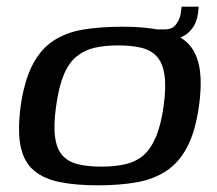

<svg xmlns="http://www.w3.org/2000/svg" viewBox="-20 -548 650 575"><path d="M273 7Q208 7 160 -2.5Q112 -12 82 -37Q52 -62 42 -108.5Q32 -155 42 -231Q53 -307 77.5 -354Q102 -401 140 -426Q178 -451 229.5 -459.5Q281 -468 346 -468Q411 -468 459 -458.5Q507 -449 536.5 -424Q566 -399 576 -352.5Q586 -306 576 -231Q565 -154 540.5 -107.5Q516 -61 478 -36Q440 -11 389 -2Q338 7 273 7ZM283 -49Q323 -49 354.5 -56Q386 -63 408.5 -82Q431 -101 446.5 -137Q462 -173 470 -230Q478 -288 472.5 -324Q467 -360 449.5 -379Q432 -398 403 -405Q374 -412 334 -412Q294 -412 263.5 -405Q233 -398 209.5 -379Q186 -360 171 -324Q156 -288 148 -230Q140 -173 145 -137Q150 -101 167.5 -82Q185 -63 214 -56Q243 -49 283 -49ZM451 -425 453 -460H474Q497 -460 508 -476Q519 -492 521 -506L524 -528H575L573 -508Q567 -465 536 -444Q505 -423 451 -425Z"/></svg>

Font: Genos Thin Medium
Style: Italic
Weight: 500
Italic angle: -8°
Version: Version 1.010